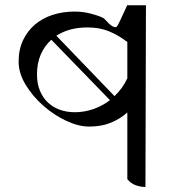

<svg xmlns="http://www.w3.org/2000/svg" viewBox="-20 -735 720 763"><path d="M558 8Q538 8 519 1Q500 -6 486 -23V-288Q458 -263 421 -247.5Q384 -232 334 -232Q292 -232 243 -255Q194 -278 152 -315Q110 -352 82 -398Q54 -444 54 -490Q54 -538 71.5 -575Q89 -612 119 -637.5Q149 -663 189.5 -676Q230 -689 276 -689Q310 -689 340 -681Q389 -668 396 -659Q431 -619 444 -629Q448 -631 486 -715L484 -714H560ZM277 -289Q315 -289 351 -301.5Q387 -314 417 -337L184 -577Q157 -553 142 -518.5Q127 -484 127 -439Q127 -403 138.5 -375Q150 -347 170 -328Q190 -309 217.5 -299Q245 -289 277 -289ZM486 -568Q451 -595 413.5 -610.5Q376 -626 327 -626Q255 -626 204 -593L435 -353Q451 -368 464 -386Q477 -404 486 -424Z"/></svg>

Font: ltelugu25
Style: Book
Weight: 400
Designer: Jelle Bosma - Monotype Design Team
Foundry: Monotype Imaging Inc.
Version: Version 2.003